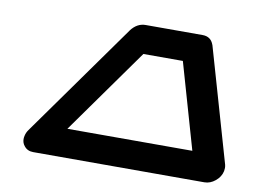

<svg xmlns="http://www.w3.org/2000/svg" viewBox="-76 -824 1286 940"><g transform="rotate(10 567.0 -354.0)"><path d="M286.6 -141.6H907.7L785.6 -566.9H589.4ZM1077.6 -102.5Q1079.6 -94.7 1079.6 -86.4Q1079.6 -78.6 1078.1 -70.8Q1071.8 -41.5 1046.6 -20.8Q1021.5 0 992.2 0H141.6Q112.3 0 96.2 -21Q84 -35.6 84 -55.2Q84 -62.5 85.9 -70.8Q89.4 -87.9 100.1 -102.5L503.4 -668.5V-668.9L503.9 -669.4Q533.7 -708.5 575.7 -708.5H858.9Q900.4 -708.5 914.1 -669.4Q914.1 -668.9 914.6 -668.9V-668.5Z"/></g></svg>

Font: Robtronika
Style: Italic
Weight: 400
Italic angle: -12°
Designer: GGBot
Version: 1.00